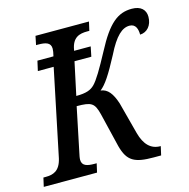

<svg xmlns="http://www.w3.org/2000/svg" viewBox="-125 -823 911 926"><g transform="rotate(-15 331.0 -360.0)"><path d="M-19 0H247L257 -44H246C210 -44 184 -50 184 -81C184 -90 187 -104 189 -113L235 -335C309 -335 323 -326 338 -267L379 -97C400 -18 435 0 530 0H567L577 -44H575C528 -44 497 -75 481 -135L439 -294C422 -346 401 -374 366 -378C394 -400 421 -441 467 -528C510 -615 545 -644 581 -644C613 -644 620 -615 620 -589C655 -590 681 -619 681 -662C681 -697 658 -720 613 -720C543 -720 494 -682 429 -558C385 -476 358 -431 338 -411C320 -393 297 -383 246 -383L281 -547H365L375 -596H292L293 -600C303 -661 339 -670 377 -670H388L398 -714H131L122 -670H133C169 -670 195 -664 195 -633C195 -625 193 -611 189 -596H109L98 -547H177L87 -114C73 -53 39 -44 2 -44H-9Z"/></g></svg>

Font: Noto Serif Condensed Medium
Style: Italic
Weight: 500
Width: 3
Italic angle: -12°
Designer: Monotype Design Team
Foundry: Monotype Imaging Inc.
Version: Version 2.013